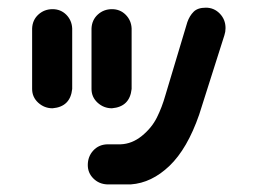

<svg xmlns="http://www.w3.org/2000/svg" viewBox="-20 -486 671 505"><path d="M570.3 -393.6 503.9 -184.6Q472.7 -94.7 425.8 -49.8Q378.9 -4.9 324.2 -1H261.7Q240.2 -2 225.6 -16.6Q210.9 -31.2 210.9 -51.8Q210.9 -74.2 225.1 -89.8Q239.3 -105.5 261.7 -106.4H296.9Q327.1 -107.4 353 -128.4Q378.9 -149.4 392.6 -176.8Q406.2 -204.1 415 -235.4L472.7 -427.7Q478.5 -444.3 489.3 -455.1Q500 -465.8 521.5 -465.8Q543 -465.8 558.1 -450.2Q573.2 -434.6 573.2 -412.1Q573.2 -402.3 570.3 -393.6ZM118.2 -461.9Q139.6 -461.9 154.3 -447.3Q168.9 -432.6 169.9 -411.1V-252Q165 -205.1 118.2 -201.2Q96.7 -201.2 80.6 -215.8Q64.5 -230.5 64.5 -252V-411.1Q65.4 -433.6 81.1 -447.8Q96.7 -461.9 118.2 -461.9ZM274.4 -461.9Q295.9 -461.9 310.5 -447.3Q325.2 -432.6 326.2 -411.1V-252Q321.3 -205.1 274.4 -201.2Q252.9 -201.2 236.8 -215.8Q220.7 -230.5 220.7 -252V-411.1Q221.7 -433.6 237.3 -447.8Q252.9 -461.9 274.4 -461.9Z"/></svg>

Font: Nico Moji
Style: Regular
Weight: 400
Version: Version 1.02